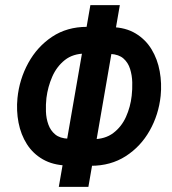

<svg xmlns="http://www.w3.org/2000/svg" viewBox="-20 -731 671 751"><path d="M335.4 -82.5 241.2 -83.5Q186.5 -85.4 147.7 -107.7Q108.9 -129.9 85.2 -167.2Q61.5 -204.6 52.5 -251.2Q43.5 -297.9 48.3 -347.2Q55.7 -420.9 90.6 -484.6Q125.5 -548.3 183.8 -587.2Q242.2 -626 320.3 -626L417 -625Q471.7 -623.5 510.5 -600.1Q549.3 -576.7 572.8 -538.1Q596.2 -499.5 604.7 -452.1Q613.3 -404.8 608.4 -356Q600.6 -282.2 565.4 -220Q530.3 -157.7 471.7 -120.1Q413.1 -82.5 335.4 -82.5ZM246.6 -188.5 342.3 -186.5Q391.1 -186.5 423.1 -210.7Q455.1 -234.9 472.7 -273.7Q490.2 -312.5 495.1 -356.4Q498 -381.3 497.3 -408.9Q496.6 -436.5 488.8 -461.4Q481 -486.3 462.9 -502.2Q444.8 -518.1 412.6 -520L314.5 -521.5Q265.6 -521.5 233.6 -496.1Q201.7 -470.7 184.3 -430.9Q167 -391.1 161.6 -347.7Q158.7 -322.3 159.7 -294.9Q160.6 -267.6 169.2 -243.9Q177.7 -220.2 196 -205.1Q214.4 -189.9 246.6 -188.5ZM448.7 -710.9 325.7 0H210L333.5 -710.9Z"/></svg>

Font: Roboto Condensed Medium
Style: Italic
Weight: 500
Italic angle: -12°
Designer: Christian Robertson
Foundry: Google
Version: Version 3.0; 2020